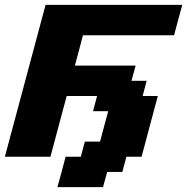

<svg xmlns="http://www.w3.org/2000/svg" viewBox="-20 -645 770 790"><path d="M216.3 125H403.8L420.9 62.5H483.4L500 0H562.5Q573.7 -42 595.9 -125.2Q618.2 -208.5 629.4 -250H566.9L583.5 -312.5H521L538.1 -375H288.1Q293.9 -396 304.9 -437.5Q315.9 -479 321.3 -500H696.3Q701.7 -520.5 712.9 -562.3Q724.1 -604 730 -625H167.5Q139.6 -520.5 83.7 -312.3Q27.8 -104 0 0H187.5Q198.7 -42 220.9 -125Q243.2 -208 254.4 -250H379.4L362.8 -187.5H425.3Q419.4 -166.5 408.2 -124.8Q397 -83 391.6 -62.5H329.1L312.5 0H250Q244.6 21 233.4 62.5Q222.2 104 216.3 125Z"/></svg>

Font: Faithful 32x
Style: SemiboldOblique
Weight: 400
Foundry: Faithful Resource Pack
Version: Version 1.0; January 27, 2023